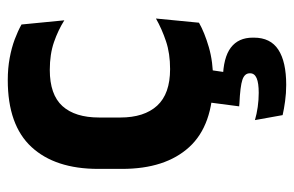

<svg xmlns="http://www.w3.org/2000/svg" viewBox="-148 -394 739 482"><g transform="rotate(-90 221.0 -153.5)"><path d="M260.5 12.5Q147 12.5 92.2 -47.5Q37.5 -107.5 37.5 -216V-276Q37.5 -384 92.5 -443.5Q147.5 -503 260.5 -503Q290 -503 315.8 -498.2Q341.5 -493.5 362.8 -485.5Q384 -477.5 400 -468.5L410.5 -361Q386 -376.5 355.8 -387Q325.5 -397.5 286 -397.5Q224 -397.5 195.2 -365.8Q166.5 -334 166.5 -273.5V-220.5Q166.5 -160.5 196.2 -128Q226 -95.5 288 -95.5Q327.5 -95.5 358 -105.8Q388.5 -116 415 -131L404.5 -23Q380 -9 343 1.8Q306 12.5 260.5 12.5ZM206.5 -13.5H288.5L276.5 68L226 38Q235.5 37 245.2 36.8Q255 36.5 264.5 37Q317 38 342 57Q367 76 367 112V115Q367 156.5 336.8 176.2Q306.5 196 248.5 196Q227.5 196 207.5 193.2Q187.5 190.5 172.5 187L160 117.5Q175.5 122 193 124.5Q210.5 127 228.5 127Q253 127 265.2 121.8Q277.5 116.5 277.5 105.5V104.5Q277.5 91.5 261.2 86Q245 80.5 201 78.5Q197.5 78 196.2 78Q195 78 194.5 78Z"/></g></svg>

Font: Anek Malayalam Medium SemiBold
Style: Regular
Weight: 600
Version: Version 1.003